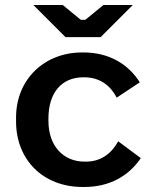

<svg xmlns="http://www.w3.org/2000/svg" viewBox="-20 -737 605 765"><path d="M241 -589H381L509 -717H392L320 -658H302L230 -717H113ZM309 8H316C417 8 493 -36 541 -107L451 -174C424 -125 382 -93 322 -93H317C232 -93 173 -156 173 -255V-265C173 -368 226 -429 312 -429H315C374 -429 417 -401 445 -348L537 -409C491 -482 414 -528 313 -528H307C156 -528 44 -420 44 -269V-253C44 -100 152 8 309 8Z"/></svg>

Font: Fixel Display SemiBold
Style: Regular
Weight: 600
Designer: AlfaBravo + MacPaw
Foundry: Kyrylo Tkachov, Marchela Mozhyna, Serhii Makarenko, Maria Weinstein, Zakhar Kryvoshyya
Version: Version 1.211